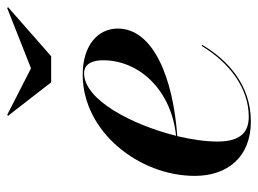

<svg xmlns="http://www.w3.org/2000/svg" viewBox="-114 -612 736 548"><g transform="rotate(-90 254.0 -338.0)"><path d="M333 -617.5 200 -685.5 197.5 -683 293 -560H367.5L507.5 -683L505 -685.5ZM124 -85.5C124 -118.5 129.5 -158.5 139.5 -200C306 -212 446.5 -268.5 446.5 -370C446.5 -426.5 398.5 -470 315 -470C152 -470 26 -309 26 -150C26 -57.5 79 10 181.5 10C285.5 10 357 -56 400 -129L397 -130.5C349 -51 276.5 4 195 4C153.5 4 124 -16.5 124 -85.5ZM319 -466C347.5 -466 356 -439 356 -412C356 -307.5 270 -217 140.5 -203.5C171.5 -328 242.5 -466 319 -466Z"/></g></svg>

Font: Bodoni* 48pt Medium
Style: Italic
Weight: 500
Italic angle: -13°
Version: Version 2.3